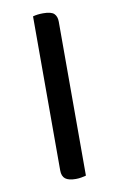

<svg xmlns="http://www.w3.org/2000/svg" viewBox="-77 -668 459 739"><g transform="rotate(-10 152.0 -298.0)"><path d="M199 21Q192 23 181 25Q170 27 159 27Q131 27 118 17Q105 7 105 -16V-618Q122 -623 145 -623Q177 -623 188 -612Q199 -601 199 -581Z"/></g></svg>

Font: Baloo Bhai 2 Medium
Style: Regular
Weight: 500
Designer: Supriya Tembe, Noopur Datye and Ek Type
Foundry: Ek Type
Version: Version 1.640;PS 1.000;hotconv 16.6.51;makeotf.lib2.5.65220;